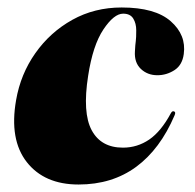

<svg xmlns="http://www.w3.org/2000/svg" viewBox="-20 -483 520 513"><path d="M309 -446.5Q284.5 -446.5 256.2 -404.2Q228 -362 215.5 -280.5Q200 -181.5 225 -135Q250 -88.5 308.5 -88.5Q347 -88.5 378.8 -110.2Q410.5 -132 436.5 -180.5Q440 -187 444.5 -185.5Q450.5 -184 446.5 -175Q408 -84.5 343.8 -37.2Q279.5 10 190 10Q98.5 10 51.5 -50Q4.5 -110 23 -215.5Q35 -285 74.5 -341Q114 -397 173.2 -430Q232.5 -463 305 -463Q394.5 -463 436.2 -426.2Q478 -389.5 471 -338.5Q467 -309 446 -295.5Q425 -282 400.5 -282Q374 -282 356.2 -299Q338.5 -316 340.5 -346Q341.5 -365 342.8 -373.2Q344 -381.5 344 -402Q344 -420.5 336 -433.5Q328 -446.5 309 -446.5Z"/></svg>

Font: Fraunces 144pt Black
Style: Italic
Weight: 900
Italic angle: -16°
Version: Version 1.000;[0bf87f6ff]